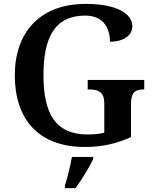

<svg xmlns="http://www.w3.org/2000/svg" viewBox="-20 -744 789 985"><path d="M415 10C504 10 578 -7 652 -41V-211C652 -270 675 -285 714 -285H720V-334H430V-285H440C486 -285 515 -270 515 -215V-63C490 -57 460 -54 430 -54C264 -54 203 -162 203 -358C203 -554 262 -664 417 -664C507 -664 544 -604 544 -530C616 -530 659 -564 659 -609C659 -674 579 -724 420 -724C181 -724 56 -574 56 -358C56 -137 173 10 415 10ZM313 208V221H368C398 178 440 113 458 71V61H349C341 106 326 167 313 208Z"/></svg>

Font: Noto Serif Lao SemiBold
Style: Regular
Weight: 600
Designer: Monotype Design Team
Foundry: Monotype Imaging Inc.
Version: Version 2.003